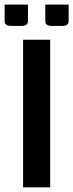

<svg xmlns="http://www.w3.org/2000/svg" viewBox="-32 -803 314 823"><path d="M66.9 -632.8H183.1V0H66.9ZM87.9 -711.9Q87.9 -691.9 59.1 -691.9H16.1Q-12.2 -691.9 -12.2 -711.9V-783.2H87.9ZM262.2 -711.9Q262.2 -691.9 233.9 -691.9H190.9Q162.1 -691.9 162.1 -711.9V-783.2H262.2Z"/></svg>

Font: Resagokr
Style: Bold
Weight: 600
Designer: gluk
Foundry: gluk
Version: Version 0.95